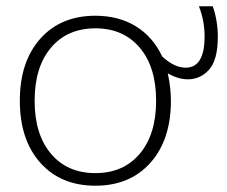

<svg xmlns="http://www.w3.org/2000/svg" viewBox="-20 -580 720 610"><path d="M656 -560Q672 -514 672 -463Q672 -390 644.5 -359Q617 -328 577 -328Q546 -328 513 -347Q523 -302 523 -260Q523 -136 458 -63Q393 10 283 10Q173 10 108 -63Q43 -136 43 -260Q43 -384 108 -457Q173 -530 283 -530Q357 -530 411.5 -496.5Q466 -463 495 -401Q533 -365 570 -365Q630 -365 630 -464Q630 -514 612 -560ZM142 -91.5Q194 -30 283 -30Q372 -30 424 -91.5Q476 -153 476 -260Q476 -367 424 -428.5Q372 -490 283 -490Q194 -490 142 -428.5Q90 -367 90 -260Q90 -153 142 -91.5Z"/></svg>

Font: Mplus 1p Light
Style: Regular
Weight: 300
Version: Version 1.061